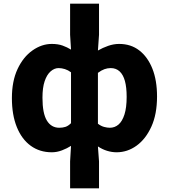

<svg xmlns="http://www.w3.org/2000/svg" viewBox="-20 -818 923 1049"><path d="M363 211V64L368 -21Q346 -7 318.5 3.5Q291 14 263 14Q197 14 148 -21.5Q99 -57 72 -123.5Q45 -190 45 -282Q45 -375 76 -441Q107 -507 157.5 -542.5Q208 -578 263 -578Q297 -578 322 -569Q347 -560 368 -547L363 -628V-798H521V-628L515 -542Q541 -557 571 -567.5Q601 -578 631 -578Q695 -578 741 -542.5Q787 -507 812.5 -443Q838 -379 838 -291Q838 -194 807 -126Q776 -58 726 -22Q676 14 617 14Q591 14 565 6Q539 -2 515 -18L521 64V211ZM304 -120Q323 -120 338 -125Q353 -130 368 -145V-423Q352 -435 334.5 -440.5Q317 -446 300 -446Q277 -446 256.5 -428Q236 -410 224 -374.5Q212 -339 212 -284Q212 -199 236 -159.5Q260 -120 304 -120ZM580 -120Q607 -120 627.5 -137.5Q648 -155 660 -192.5Q672 -230 672 -289Q672 -341 662.5 -375.5Q653 -410 633.5 -428Q614 -446 585 -446Q567 -446 550.5 -440Q534 -434 515 -420V-142Q532 -129 549 -124.5Q566 -120 580 -120Z"/></svg>

Font: Noto Sans SC ExtraBold
Style: Regular
Weight: 800
Designer: Ryoko NISHIZUKA 西塚涼子 (kana, bopomofo & ideographs); Paul D. Hunt (Latin, Greek & Cyrillic); Sandoll Communications 산돌커뮤니
Foundry: Adobe
Version: Version 2.004-H2;hotconv 1.0.118;makeotfexe 2.5.65603